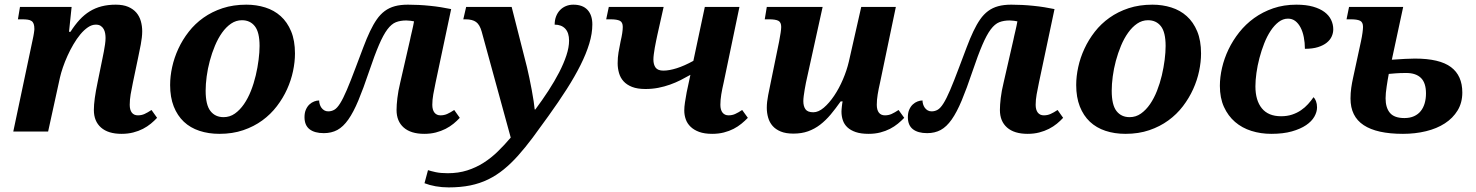

<svg xmlns="http://www.w3.org/2000/svg" viewBox="-20 -566 6351 826"><path d="M383.8 -92.8Q383.8 -135.7 399.9 -211.9L416 -291Q418 -300.8 420.9 -314.9Q423.8 -329.1 426.8 -344.5Q429.7 -359.9 431.9 -375.2Q434.1 -390.6 434.1 -402.8Q434.1 -412.1 432.4 -422.4Q430.7 -432.6 426 -440.9Q421.4 -449.2 413.3 -454.6Q405.3 -460 392.1 -460Q375 -460 358.2 -448.5Q341.3 -437 325.7 -418.2Q310.1 -399.4 295.9 -375.2Q281.7 -351.1 270.3 -325.7Q258.8 -300.3 250.5 -275.9Q242.2 -251.5 237.8 -231.9L187 0H37.1L121.1 -397.9Q122.6 -404.3 123.8 -411.1Q125 -418 126 -424.1Q127 -430.2 127.4 -434.6Q127.9 -439 127.9 -440.9Q127.9 -454.6 125 -462.9Q122.1 -471.2 115.7 -475.6Q109.4 -480 99.4 -481.4Q89.4 -482.9 75.2 -482.9H57.1L65.9 -536.1H288.1L276.9 -429.2H283.2Q302.2 -459 322.5 -481Q342.8 -502.9 366.2 -517.3Q389.6 -531.7 417.2 -538.8Q444.8 -545.9 478 -545.9Q509.8 -545.9 531.5 -536.6Q553.2 -527.3 566.7 -511.5Q580.1 -495.6 585.9 -474.9Q591.8 -454.1 591.8 -431.2Q591.8 -418.5 590.1 -404.1Q588.4 -389.6 585.7 -375Q583 -360.4 579.8 -345.7Q576.7 -331.1 574.2 -317.9L551.8 -210.9Q545.9 -183.6 542 -159.9Q538.1 -136.2 538.1 -115.2Q538.1 -93.3 547.1 -81.5Q556.2 -69.8 573.2 -69.8Q588.9 -69.8 601.8 -75.7Q614.7 -81.5 631.8 -92.8L655.8 -59.1Q644 -46.4 628.9 -33.9Q613.8 -21.5 595 -11.7Q576.2 -2 553.2 3.9Q530.3 9.8 502.9 9.8Q445.3 9.8 414.6 -17.3Q383.8 -44.4 383.8 -92.8Z M711.9 -200.2Q711.9 -237.8 720.7 -277.8Q729.5 -317.9 747.3 -356.4Q765.1 -395 792 -429.4Q818.8 -463.9 855.2 -489.7Q891.6 -515.6 937.7 -530.8Q983.9 -545.9 1040 -545.9Q1083 -545.9 1121.1 -533.9Q1159.2 -522 1187.5 -496.6Q1215.8 -471.2 1232.4 -431.4Q1249 -391.6 1249 -335.9Q1249 -299.8 1240.7 -260.3Q1232.4 -220.7 1215.1 -182.4Q1197.8 -144 1171.1 -109.1Q1144.5 -74.2 1108.4 -47.9Q1072.3 -21.5 1026.4 -5.9Q980.5 9.8 923.8 9.8Q877 9.8 837.9 -3.2Q798.8 -16.1 771 -42.2Q743.2 -68.4 727.5 -107.9Q711.9 -147.5 711.9 -200.2ZM941.9 -62Q968.8 -62 990.5 -77.4Q1012.2 -92.8 1029.5 -117.9Q1046.9 -143.1 1059.6 -175.3Q1072.3 -207.5 1080.3 -241.7Q1088.4 -275.9 1092.5 -308.8Q1096.7 -341.8 1096.7 -368.2Q1096.7 -427.2 1076.4 -453.1Q1056.2 -479 1021 -479Q995.6 -479 974.1 -464.4Q952.6 -449.7 935.3 -425.3Q918 -400.9 904.8 -369.4Q891.6 -337.9 882.6 -304.2Q873.5 -270.5 869.1 -237.1Q864.7 -203.6 864.7 -175.8Q864.7 -114.7 885.3 -88.4Q905.8 -62 941.9 -62Z M1839.8 -115.2Q1839.8 -93.3 1849.1 -81.5Q1858.4 -69.8 1875 -69.8Q1890.6 -69.8 1903.8 -75.7Q1917 -81.5 1934.1 -92.8L1958 -59.1Q1946.3 -46.4 1931.2 -33.9Q1916 -21.5 1897 -11.7Q1877.9 -2 1855.2 3.9Q1832.5 9.8 1805.2 9.8Q1747.6 9.8 1716.8 -17.3Q1686 -44.4 1686 -92.8Q1686 -114.3 1689.5 -144Q1692.9 -173.8 1702.1 -211.9L1744.1 -395Q1745.1 -400.4 1747.3 -410.2Q1749.5 -419.9 1752.2 -431.2Q1754.9 -442.4 1757.3 -453.9Q1759.8 -465.3 1761.2 -474.1Q1757.3 -475.1 1746.8 -476.6Q1736.3 -478 1728 -478Q1702.6 -478 1683.3 -470.5Q1664.1 -462.9 1646.5 -439.5Q1628.9 -416 1610.4 -372.8Q1591.8 -329.6 1567.9 -258.8Q1543 -184.6 1521.7 -133.8Q1500.5 -83 1478.5 -51.8Q1456.5 -20.5 1431.2 -6.8Q1405.8 6.8 1373 6.8Q1333.5 6.8 1311.8 -10Q1290 -26.9 1290 -62Q1290 -81.1 1296.1 -94.7Q1302.2 -108.4 1311.5 -116.9Q1320.8 -125.5 1331.8 -129.6Q1342.8 -133.8 1353 -133.8Q1353 -126 1355.5 -117.7Q1357.9 -109.4 1362.8 -102.5Q1367.7 -95.7 1375 -91.3Q1382.3 -86.9 1392.1 -86.9Q1406.2 -86.9 1418.2 -93.8Q1430.2 -100.6 1443.1 -121.1Q1456.1 -141.6 1471.9 -178.7Q1487.8 -215.8 1510.3 -275.9Q1528.3 -323.7 1543 -362.5Q1557.6 -401.4 1571.8 -431.2Q1585.9 -460.9 1601.1 -482.7Q1616.2 -504.4 1635.3 -518.6Q1654.3 -532.7 1678.5 -539.3Q1702.6 -545.9 1734.9 -545.9Q1757.3 -545.9 1781.5 -544.7Q1805.7 -543.5 1829.8 -541Q1854 -538.6 1877.2 -534.9Q1900.4 -531.2 1920.9 -526.9L1854 -210.9Q1848.1 -183.6 1844 -159.9Q1839.8 -136.2 1839.8 -115.2Z M2052.2 -430.2Q2043.9 -460 2028.1 -471.4Q2012.2 -482.9 1982.9 -482.9H1973.1L1985.4 -536.1H2181.2L2247.1 -276.9Q2252 -257.3 2257.3 -231.2Q2262.7 -205.1 2267.6 -179Q2272.5 -152.8 2275.9 -130.1Q2279.3 -107.4 2280.3 -95.2H2283.2Q2313 -135.3 2339.4 -175.8Q2365.7 -216.3 2385.5 -254.6Q2405.3 -293 2416.7 -327.6Q2428.2 -362.3 2428.2 -391.1Q2428.2 -424.8 2411.9 -442.4Q2395.5 -460 2366.2 -460Q2366.2 -479.5 2372.3 -495.4Q2378.4 -511.2 2389.2 -522.5Q2399.9 -533.7 2414.6 -539.8Q2429.2 -545.9 2446.3 -545.9Q2486.8 -545.9 2507.6 -523.4Q2528.3 -501 2528.3 -460.9Q2528.3 -421.9 2515.1 -378.4Q2502 -335 2477.5 -286.1Q2453.1 -237.3 2418.2 -182.6Q2383.3 -127.9 2339.4 -66.9Q2303.2 -16.1 2271.5 26.4Q2239.7 68.8 2209.2 103Q2178.7 137.2 2147.2 162.8Q2115.7 188.5 2080.3 205.8Q2044.9 223.1 2003.2 231.7Q1961.4 240.2 1910.2 240.2Q1881.3 240.2 1854.2 235.4Q1827.1 230.5 1806.2 222.2L1821.3 166Q1833 169.9 1854.2 174.6Q1875.5 179.2 1906.2 179.2Q1952.1 179.2 1990.2 167Q2028.3 154.8 2060.8 134Q2093.3 113.3 2121.8 85.4Q2150.4 57.6 2177.2 25.9Z M3012.2 -536.1H3161.1L3093.3 -210.9Q3086.9 -183.6 3083 -159.9Q3079.1 -136.2 3079.1 -115.2Q3079.1 -93.3 3088.4 -81.5Q3097.7 -69.8 3114.3 -69.8Q3129.9 -69.8 3142.8 -75.7Q3155.8 -81.5 3172.9 -92.8L3197.3 -59.1Q3185.1 -46.4 3169.9 -33.9Q3154.8 -21.5 3136 -11.7Q3117.2 -2 3094.2 3.9Q3071.3 9.8 3043.9 9.8Q3010.7 9.8 2988 1.5Q2965.3 -6.8 2950.9 -20.8Q2936.5 -34.7 2930.2 -52.7Q2923.8 -70.8 2923.8 -90.8Q2923.8 -106 2926.8 -125.7Q2929.7 -145.5 2934.1 -168.9L2950.2 -244.1Q2929.7 -232.4 2908 -221.4Q2886.2 -210.4 2862.3 -201.9Q2838.4 -193.4 2812 -188.2Q2785.6 -183.1 2756.8 -183.1Q2722.2 -183.1 2699.2 -192.1Q2676.3 -201.2 2662.6 -216.3Q2648.9 -231.4 2643.1 -251.7Q2637.2 -272 2637.2 -293.9Q2637.2 -318.8 2640.9 -340.6Q2644.5 -362.3 2649.9 -388.2Q2659.2 -427.2 2659.2 -450.2Q2659.2 -470.2 2646.7 -476.6Q2634.3 -482.9 2606 -482.9H2587.9L2599.1 -536.1H2835L2808.1 -416Q2805.7 -403.8 2802.5 -389.4Q2799.3 -375 2796.9 -360.4Q2794.4 -345.7 2792.7 -332.5Q2791 -319.3 2791 -310.1Q2791 -288.1 2800.5 -275.1Q2810.1 -262.2 2834 -262.2Q2858.9 -262.2 2891.4 -272.5Q2923.8 -282.7 2962.9 -304.2Z M3600.1 -85.9Q3600.1 -90.3 3600.6 -96.2Q3601.1 -102.1 3601.8 -108.4Q3602.5 -114.7 3603.3 -120.4Q3604 -126 3605 -129.9H3596.7Q3574.7 -98.6 3553.5 -73.2Q3532.2 -47.9 3508.3 -29.5Q3484.4 -11.2 3456.5 -1.2Q3428.7 8.8 3393.1 8.8Q3360.8 8.8 3338.9 -0.2Q3316.9 -9.3 3303.7 -24.4Q3290.5 -39.6 3284.7 -59.8Q3278.8 -80.1 3278.8 -102.1Q3278.8 -127 3284.7 -156.7Q3290.5 -186.5 3295.9 -211.9L3332 -388.2Q3335.9 -408.7 3338.4 -425.3Q3340.8 -441.9 3340.8 -450.2Q3340.8 -470.2 3328.6 -476.6Q3316.4 -482.9 3288.1 -482.9H3270L3278.8 -536.1H3519L3453.1 -236.8Q3450.2 -225.1 3447.3 -210.4Q3444.3 -195.8 3441.9 -181.2Q3439.5 -166.5 3437.7 -153.3Q3436 -140.1 3436 -130.9Q3436 -108.9 3445.3 -95.9Q3454.6 -83 3479 -83Q3501 -83 3524.2 -102.8Q3547.4 -122.6 3568.6 -154.1Q3589.8 -185.5 3606.4 -224.4Q3623 -263.2 3631.8 -300.8L3685.1 -536.1H3834L3766.1 -210.9Q3759.8 -183.6 3755.9 -159.9Q3752 -136.2 3752 -115.2Q3752 -93.3 3761 -81.5Q3770 -69.8 3787.1 -69.8Q3802.7 -69.8 3815.7 -75.7Q3828.6 -81.5 3845.7 -92.8L3870.1 -59.1Q3857.9 -46.4 3842.8 -33.9Q3827.6 -21.5 3808.8 -11.7Q3790 -2 3767.1 3.9Q3744.1 9.8 3716.8 9.8Q3683.6 9.8 3661.4 2.2Q3639.2 -5.4 3625.5 -18.3Q3611.8 -31.2 3606 -48.6Q3600.1 -65.9 3600.1 -85.9Z M4435.5 -115.2Q4435.5 -93.3 4444.8 -81.5Q4454.1 -69.8 4470.7 -69.8Q4486.3 -69.8 4499.5 -75.7Q4512.7 -81.5 4529.8 -92.8L4553.7 -59.1Q4542 -46.4 4526.9 -33.9Q4511.7 -21.5 4492.7 -11.7Q4473.6 -2 4450.9 3.9Q4428.2 9.8 4400.9 9.8Q4343.3 9.8 4312.5 -17.3Q4281.7 -44.4 4281.7 -92.8Q4281.7 -114.3 4285.2 -144Q4288.6 -173.8 4297.9 -211.9L4339.8 -395Q4340.8 -400.4 4343 -410.2Q4345.2 -419.9 4347.9 -431.2Q4350.6 -442.4 4353 -453.9Q4355.5 -465.3 4356.9 -474.1Q4353 -475.1 4342.5 -476.6Q4332 -478 4323.7 -478Q4298.3 -478 4279.1 -470.5Q4259.8 -462.9 4242.2 -439.5Q4224.6 -416 4206.1 -372.8Q4187.5 -329.6 4163.6 -258.8Q4138.7 -184.6 4117.4 -133.8Q4096.2 -83 4074.2 -51.8Q4052.2 -20.5 4026.9 -6.8Q4001.5 6.8 3968.8 6.8Q3929.2 6.8 3907.5 -10Q3885.7 -26.9 3885.7 -62Q3885.7 -81.1 3891.8 -94.7Q3897.9 -108.4 3907.2 -116.9Q3916.5 -125.5 3927.5 -129.6Q3938.5 -133.8 3948.7 -133.8Q3948.7 -126 3951.2 -117.7Q3953.6 -109.4 3958.5 -102.5Q3963.4 -95.7 3970.7 -91.3Q3978 -86.9 3987.8 -86.9Q4002 -86.9 4013.9 -93.8Q4025.9 -100.6 4038.8 -121.1Q4051.8 -141.6 4067.6 -178.7Q4083.5 -215.8 4106 -275.9Q4124 -323.7 4138.7 -362.5Q4153.3 -401.4 4167.5 -431.2Q4181.6 -460.9 4196.8 -482.7Q4211.9 -504.4 4231 -518.6Q4250 -532.7 4274.2 -539.3Q4298.3 -545.9 4330.6 -545.9Q4353 -545.9 4377.2 -544.7Q4401.4 -543.5 4425.5 -541Q4449.7 -538.6 4472.9 -534.9Q4496.1 -531.2 4516.6 -526.9L4449.7 -210.9Q4443.8 -183.6 4439.7 -159.9Q4435.5 -136.2 4435.5 -115.2Z M4609.9 -200.2Q4609.9 -237.8 4618.7 -277.8Q4627.4 -317.9 4645.3 -356.4Q4663.1 -395 4689.9 -429.4Q4716.8 -463.9 4753.2 -489.7Q4789.6 -515.6 4835.7 -530.8Q4881.8 -545.9 4938 -545.9Q4981 -545.9 5019 -533.9Q5057.1 -522 5085.4 -496.6Q5113.8 -471.2 5130.4 -431.4Q5147 -391.6 5147 -335.9Q5147 -299.8 5138.7 -260.3Q5130.4 -220.7 5113 -182.4Q5095.7 -144 5069.1 -109.1Q5042.5 -74.2 5006.3 -47.9Q4970.2 -21.5 4924.3 -5.9Q4878.4 9.8 4821.8 9.8Q4774.9 9.8 4735.8 -3.2Q4696.8 -16.1 4668.9 -42.2Q4641.1 -68.4 4625.5 -107.9Q4609.9 -147.5 4609.9 -200.2ZM4839.8 -62Q4866.7 -62 4888.4 -77.4Q4910.2 -92.8 4927.5 -117.9Q4944.8 -143.1 4957.5 -175.3Q4970.2 -207.5 4978.3 -241.7Q4986.3 -275.9 4990.5 -308.8Q4994.6 -341.8 4994.6 -368.2Q4994.6 -427.2 4974.4 -453.1Q4954.1 -479 4918.9 -479Q4893.6 -479 4872.1 -464.4Q4850.6 -449.7 4833.3 -425.3Q4815.9 -400.9 4802.7 -369.4Q4789.6 -337.9 4780.5 -304.2Q4771.5 -270.5 4767.1 -237.1Q4762.7 -203.6 4762.7 -175.8Q4762.7 -114.7 4783.2 -88.4Q4803.7 -62 4839.8 -62Z M5491.2 -65.9Q5517.6 -65.9 5538.8 -73Q5560.1 -80.1 5577.1 -91.8Q5594.2 -103.5 5607.4 -118.2Q5620.6 -132.8 5630.9 -147.9Q5637.2 -142.1 5641.6 -130.6Q5646 -119.1 5646 -104Q5646 -84.5 5634.5 -64.2Q5623 -43.9 5598.9 -27.6Q5574.7 -11.2 5537.6 -0.7Q5500.5 9.8 5449.2 9.8Q5403.8 9.8 5363.5 -2.9Q5323.2 -15.6 5293.2 -41.5Q5263.2 -67.4 5245.6 -106Q5228 -144.5 5228 -196.8Q5228 -233.9 5237.3 -274.2Q5246.6 -314.5 5265.1 -353.3Q5283.7 -392.1 5311.3 -427Q5338.9 -461.9 5375.5 -488.3Q5412.1 -514.6 5457.5 -530.3Q5502.9 -545.9 5557.1 -545.9Q5598.6 -545.9 5628.7 -537.4Q5658.7 -528.8 5678 -514.4Q5697.3 -500 5706.5 -480.7Q5715.8 -461.4 5715.8 -439.9Q5715.8 -424.3 5709.2 -409.4Q5702.6 -394.5 5688 -382.6Q5673.3 -370.6 5650.1 -363.3Q5627 -356 5593.8 -356Q5593.8 -382.3 5589.1 -406Q5584.5 -429.7 5575.2 -447.5Q5565.9 -465.3 5552.5 -475.6Q5539.1 -485.8 5521 -485.8Q5499.5 -485.8 5480.7 -471.4Q5461.9 -457 5446.3 -433.3Q5430.7 -409.7 5418.7 -379.2Q5406.7 -348.6 5398.2 -316.2Q5389.6 -283.7 5385.3 -252.2Q5380.9 -220.7 5380.9 -194.8Q5380.9 -133.8 5408.7 -99.9Q5436.5 -65.9 5491.2 -65.9Z M6271 -168Q6271 -124 6250.7 -90.8Q6230.5 -57.6 6195.8 -35.2Q6161.1 -12.7 6114.7 -1.5Q6068.4 9.8 6015.6 9.8Q5903.3 9.8 5846.7 -27.6Q5790 -64.9 5790 -142.1Q5790 -166 5793.2 -188.2Q5796.4 -210.4 5800.8 -230L5835 -388.2Q5839.4 -408.7 5841.6 -425.3Q5843.8 -441.9 5843.8 -450.2Q5843.8 -470.2 5831.5 -476.6Q5819.3 -482.9 5791 -482.9H5772.9L5783.7 -536.1H6016.6L5967.8 -309.1Q5998.5 -311.5 6024.9 -312.7Q6051.3 -314 6066.9 -314Q6173.3 -314 6222.2 -277.3Q6271 -240.7 6271 -168ZM5954.6 -248Q5952.1 -236.3 5950 -222.4Q5947.8 -208.5 5945.6 -194.3Q5943.4 -180.2 5942.1 -166.7Q5940.9 -153.3 5940.9 -143.1Q5940.9 -102.5 5959.7 -80.3Q5978.5 -58.1 6022 -58.1Q6045.9 -58.1 6063.5 -66.2Q6081.1 -74.2 6092.3 -88.4Q6103.5 -102.5 6109.1 -121.8Q6114.7 -141.1 6114.7 -164.1Q6114.7 -209.5 6093 -230.7Q6071.3 -252 6029.8 -252Q6002 -252 5984.4 -250.5Q5966.8 -249 5954.6 -248Z"/></svg>

Font: Droid Serif
Style: Bold Italic
Weight: 700
Italic angle: -12°
Designer: Monotype Design team
Foundry: Monotype Imaging Inc.
Version: Version 1.03